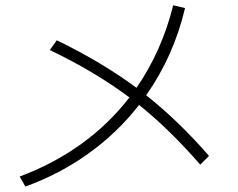

<svg xmlns="http://www.w3.org/2000/svg" viewBox="-20 -723 904 728"><path d="M470.7 -353.5Q340.3 -451.2 168.9 -533.2L195.3 -570.3Q366.2 -487.3 497.6 -390.1Q593.8 -529.8 636.7 -703.1L681.6 -692.4Q638.7 -510.3 534.2 -361.8Q657.2 -264.6 772.5 -131.8L739.3 -98.6Q623.5 -231.9 507.3 -325.2Q425.8 -220.2 316.4 -141.6Q207 -63 76.2 -15.6L54.7 -53.7Q183.1 -101.6 288.1 -177.2Q393.1 -252.9 470.7 -353.5Z"/></svg>

Font: Pretendard GOV ExtraLight
Style: Regular
Weight: 200
Designer: Base glyphs from Inter by Rasmus Andersson; Hangeul glyphs from Noto Sans CJK(Source Han Sans) by Jang Soo-young and Kan
Foundry: Kil Hyung-jin
Version: Version 1.309